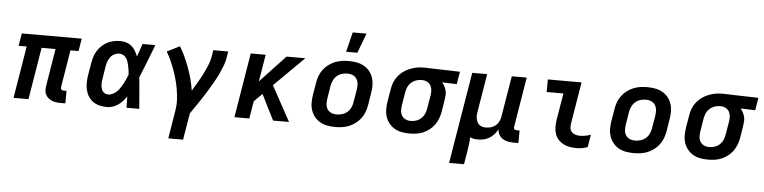

<svg xmlns="http://www.w3.org/2000/svg" viewBox="-53 -1041 6117 1538"><g transform="rotate(5 3006.0 -272.0)"><path d="M485 8H446Q427 8 409 5.5Q391 3 375.5 -4Q360 -11 346.5 -22.5Q333 -34 325.5 -49.5Q318 -65 317.5 -83.5Q317 -102 320 -120L369 -419H257L188 0H68L137 -419H72L89 -520H571L554 -419H489L440 -120Q439 -115 439.5 -109.5Q440 -104 443.5 -100Q447 -96 452 -94.5Q457 -93 463 -93H486Z M821 8Q790 8 761.5 1.5Q733 -5 709.5 -21Q686 -37 670.5 -61Q655 -85 648 -113.5Q641 -142 641.5 -172Q642 -202 647 -233L664 -333Q668 -359 676 -384Q684 -409 699 -432.5Q714 -456 734.5 -475Q755 -494 779.5 -506Q804 -518 830 -523Q856 -528 882 -528Q908 -528 931.5 -520Q955 -512 973 -496.5Q991 -481 1003 -460Q1015 -439 1024 -416Q1033 -442 1042 -468Q1051 -494 1060 -520H1163Q1137 -453 1111 -385.5Q1085 -318 1057 -251Q1064 -188 1068.5 -125.5Q1073 -63 1079 0H976Q976 -23 975.5 -45.5Q975 -68 975 -91Q961 -71 945 -53Q929 -35 909 -21Q889 -7 866 0.5Q843 8 821 8ZM821 -93Q840 -93 858.5 -102.5Q877 -112 891.5 -126.5Q906 -141 917 -158.5Q928 -176 937.5 -193.5Q947 -211 955 -229.5Q963 -248 970 -266Q969 -283 966.5 -300Q964 -317 960.5 -334Q957 -351 952 -367Q947 -383 938 -396.5Q929 -410 914 -418.5Q899 -427 882 -427Q862 -427 842.5 -417.5Q823 -408 810.5 -391.5Q798 -375 791 -355.5Q784 -336 781 -317L765 -217Q762 -203 761 -189.5Q760 -176 761 -162.5Q762 -149 765.5 -136.5Q769 -124 776.5 -114Q784 -104 796 -98.5Q808 -93 821 -93Z M1331 215 1369 -16Q1376 -58 1373.5 -99.5Q1371 -141 1364.5 -181Q1358 -221 1347.5 -259Q1337 -297 1323.5 -334.5Q1310 -372 1294 -407.5Q1278 -443 1258 -477L1360 -528Q1384 -489 1403 -447.5Q1422 -406 1438 -362.5Q1454 -319 1466 -274Q1478 -229 1485 -182Q1505 -216 1526 -251Q1547 -286 1565 -321.5Q1583 -357 1598.5 -393.5Q1614 -430 1620 -468L1629 -520H1749L1740 -468Q1735 -436 1723.5 -405.5Q1712 -375 1698 -344.5Q1684 -314 1667.5 -284.5Q1651 -255 1634 -226Q1617 -197 1599 -168.5Q1581 -140 1562.5 -112Q1544 -84 1524.5 -56Q1505 -28 1486 0L1450 215Z M2155 0 2052 -205 1987 -140 1964 0H1844L1930 -520H2050L2014 -303L2218 -520H2369L2129 -282L2283 0Z M2656 8Q2624 8 2592.5 2.5Q2561 -3 2535 -17.5Q2509 -32 2489.5 -55.5Q2470 -79 2460 -108Q2450 -137 2450 -169Q2450 -201 2455 -233L2472 -333Q2476 -360 2486 -387Q2496 -414 2514 -438Q2532 -462 2556 -480Q2580 -498 2607 -509Q2634 -520 2662 -524Q2690 -528 2717 -528Q2749 -528 2780.5 -522.5Q2812 -517 2838.5 -502.5Q2865 -488 2884.5 -464.5Q2904 -441 2913.5 -412Q2923 -383 2923.5 -351Q2924 -319 2918 -287L2902 -187Q2897 -160 2887 -133Q2877 -106 2859 -82Q2841 -58 2817 -40Q2793 -22 2766.5 -11Q2740 0 2711.5 4Q2683 8 2656 8ZM2656 -93Q2678 -93 2701 -99.5Q2724 -106 2742.5 -122Q2761 -138 2771 -159.5Q2781 -181 2784 -203L2801 -303Q2805 -326 2803.5 -349Q2802 -372 2791 -390.5Q2780 -409 2760 -418Q2740 -427 2717 -427Q2695 -427 2672 -420.5Q2649 -414 2631 -398Q2613 -382 2603 -360.5Q2593 -339 2589 -317L2573 -217Q2569 -194 2570 -171Q2571 -148 2582 -129.5Q2593 -111 2613 -102Q2633 -93 2656 -93ZM2690 -600 2729 -759H2840L2780 -600Z M3253 8Q3220 8 3189.5 2.5Q3159 -3 3133 -18Q3107 -33 3088 -56.5Q3069 -80 3059.5 -108.5Q3050 -137 3050 -169Q3050 -201 3055 -233L3072 -333Q3076 -360 3086 -386.5Q3096 -413 3114 -436Q3132 -459 3155 -476.5Q3178 -494 3204.5 -505Q3231 -516 3258.5 -522Q3286 -528 3313 -528H3331L3612 -520L3595 -419L3477 -423Q3489 -410 3497 -394.5Q3505 -379 3510 -361.5Q3515 -344 3514 -325Q3513 -306 3510 -287L3494 -187Q3489 -160 3479 -133Q3469 -106 3452 -82.5Q3435 -59 3412 -41Q3389 -23 3362.5 -11.5Q3336 0 3308 4Q3280 8 3253 8ZM3253 -93Q3275 -93 3297 -100Q3319 -107 3336.5 -123Q3354 -139 3363.5 -160.5Q3373 -182 3376 -203L3393 -303Q3397 -325 3396.5 -346.5Q3396 -368 3387.5 -386Q3379 -404 3361 -415Q3343 -426 3322 -427H3307Q3286 -427 3265 -419Q3244 -411 3227 -395Q3210 -379 3201.5 -358.5Q3193 -338 3189 -317L3173 -217Q3169 -194 3169.5 -171.5Q3170 -149 3180.5 -130.5Q3191 -112 3210.5 -102.5Q3230 -93 3253 -93Z M3589 215 3711 -520H3831L3781 -217Q3778 -202 3777 -187Q3776 -172 3779 -158Q3782 -144 3787.5 -131.5Q3793 -119 3803.5 -110Q3814 -101 3828 -97Q3842 -93 3857 -93Q3877 -93 3897.5 -98.5Q3918 -104 3934.5 -117.5Q3951 -131 3961 -150.5Q3971 -170 3974 -190L4029 -520H4149L4083 -120Q4082 -115 4082.5 -109.5Q4083 -104 4086.5 -100Q4090 -96 4095 -94.5Q4100 -93 4106 -93H4129L4128 8H4089Q4065 8 4042.5 3.5Q4020 -1 4001.5 -13Q3983 -25 3972 -44.5Q3961 -64 3960 -88Q3949 -67 3932.5 -48Q3916 -29 3895.5 -16Q3875 -3 3851.5 2.5Q3828 8 3806 8Q3788 8 3771.5 5.5Q3755 3 3739 -4Q3739 24 3735 52Q3731 80 3727 108L3709 215Z M4597 8Q4569 8 4541.5 3.5Q4514 -1 4490.5 -13Q4467 -25 4449 -44.5Q4431 -64 4422.5 -89Q4414 -114 4413 -141.5Q4412 -169 4416 -198L4453 -419H4318L4319 -520H4590L4534 -181Q4531 -163 4534 -145Q4537 -127 4549 -115Q4561 -103 4578 -98Q4595 -93 4614 -93Q4635 -93 4657 -97Q4679 -101 4701 -109L4684 -8Q4663 0 4640.5 4Q4618 8 4597 8Z M5056 8Q5024 8 4992.5 2.5Q4961 -3 4935 -17.5Q4909 -32 4889.5 -55.5Q4870 -79 4860 -108Q4850 -137 4850 -169Q4850 -201 4855 -233L4872 -333Q4876 -360 4886 -387Q4896 -414 4914 -438Q4932 -462 4956 -480Q4980 -498 5007 -509Q5034 -520 5062 -524Q5090 -528 5117 -528Q5149 -528 5180.5 -522.5Q5212 -517 5238.5 -502.5Q5265 -488 5284.5 -464.5Q5304 -441 5313.5 -412Q5323 -383 5323.5 -351Q5324 -319 5318 -287L5302 -187Q5297 -160 5287 -133Q5277 -106 5259 -82Q5241 -58 5217 -40Q5193 -22 5166.5 -11Q5140 0 5111.5 4Q5083 8 5056 8ZM5056 -93Q5078 -93 5101 -99.5Q5124 -106 5142.5 -122Q5161 -138 5171 -159.5Q5181 -181 5184 -203L5201 -303Q5205 -326 5203.5 -349Q5202 -372 5191 -390.5Q5180 -409 5160 -418Q5140 -427 5117 -427Q5095 -427 5072 -420.5Q5049 -414 5031 -398Q5013 -382 5003 -360.5Q4993 -339 4989 -317L4973 -217Q4969 -194 4970 -171Q4971 -148 4982 -129.5Q4993 -111 5013 -102Q5033 -93 5056 -93Z M5653 8Q5620 8 5589.5 2.5Q5559 -3 5533 -18Q5507 -33 5488 -56.5Q5469 -80 5459.5 -108.5Q5450 -137 5450 -169Q5450 -201 5455 -233L5472 -333Q5476 -360 5486 -386.5Q5496 -413 5514 -436Q5532 -459 5555 -476.5Q5578 -494 5604.5 -505Q5631 -516 5658.5 -522Q5686 -528 5713 -528H5731L6012 -520L5995 -419L5877 -423Q5889 -410 5897 -394.5Q5905 -379 5910 -361.5Q5915 -344 5914 -325Q5913 -306 5910 -287L5894 -187Q5889 -160 5879 -133Q5869 -106 5852 -82.5Q5835 -59 5812 -41Q5789 -23 5762.5 -11.5Q5736 0 5708 4Q5680 8 5653 8ZM5653 -93Q5675 -93 5697 -100Q5719 -107 5736.5 -123Q5754 -139 5763.5 -160.5Q5773 -182 5776 -203L5793 -303Q5797 -325 5796.5 -346.5Q5796 -368 5787.5 -386Q5779 -404 5761 -415Q5743 -426 5722 -427H5707Q5686 -427 5665 -419Q5644 -411 5627 -395Q5610 -379 5601.5 -358.5Q5593 -338 5589 -317L5573 -217Q5569 -194 5569.5 -171.5Q5570 -149 5580.5 -130.5Q5591 -112 5610.5 -102.5Q5630 -93 5653 -93Z"/></g></svg>

Font: Iosevka Extended Oblique
Style: Bold
Weight: 700
Width: 7
Italic angle: -9°
Monospace: yes
Designer: Belleve Invis
Foundry: Belleve Invis
Version: Version 32.5.0; ttfautohint (v1.8.4)